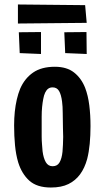

<svg xmlns="http://www.w3.org/2000/svg" viewBox="-20 -827 467 857"><path d="M207 10Q145 10 111 -20.5Q77 -51 61 -103Q51 -137 47 -178.5Q43 -220 43 -267Q43 -299 46 -328Q49 -357 55 -383Q61 -409 70 -431Q90 -477 127.5 -503Q165 -529 225 -529Q278 -529 310.5 -503.5Q343 -478 360 -435Q373 -401 378.5 -357.5Q384 -314 384 -264Q384 -223 380.5 -185.5Q377 -148 369 -117Q358 -77 337.5 -49Q317 -21 285.5 -5.5Q254 10 207 10ZM215 -85Q236 -85 246 -102.5Q256 -120 259 -150Q260 -165 261 -181Q262 -197 262 -216Q262 -235 261 -256Q260 -292 260 -322Q260 -352 257 -374Q253 -405 243.5 -421Q234 -437 215 -437Q203 -437 195 -431Q187 -425 181.5 -413.5Q176 -402 173 -385Q170 -370 168 -350Q166 -330 166 -306.5Q166 -283 166 -257Q166 -237 166 -218Q166 -199 167.5 -183Q169 -167 170 -152Q174 -121 184.5 -103Q195 -85 215 -85ZM60 -722V-807L360 -804L367 -725ZM163 -586 68 -590 64 -683 163 -684ZM367 -586 271 -590 267 -683 366 -684Z"/></svg>

Font: Truculenta ExtraBold
Style: Regular
Weight: 800
Version: Version 1.002